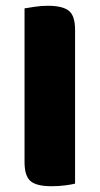

<svg xmlns="http://www.w3.org/2000/svg" viewBox="-20 -637 345 665"><path d="M159 8Q106 8 85.5 -10Q65 -28 65 -75V-608Q77 -610 100 -613.5Q123 -617 146 -617Q196 -617 218 -600Q240 -583 240 -534V-1Q229 2 206 5Q183 8 159 8Z"/></svg>

Font: Baloo Da 2 ExtraBold
Style: Regular
Weight: 800
Designer: Noopur Datye, Sulekha Rajkumar and Ek Type
Foundry: Ek Type
Version: Version 1.640;hotconv 1.0.111;makeotfexe 2.5.65597; ttfautoh